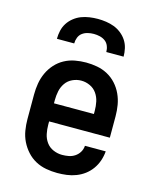

<svg xmlns="http://www.w3.org/2000/svg" viewBox="-113 -816 726 901"><g transform="rotate(15 250.0 -366.0)"><path d="M252 8Q225 8 197.5 3Q170 -2 146 -15Q122 -28 103.5 -48.5Q85 -69 73 -93.5Q61 -118 56.5 -145.5Q52 -173 52 -200V-320Q52 -347 56.5 -374Q61 -401 72.5 -426Q84 -451 102.5 -471.5Q121 -492 145 -505Q169 -518 196 -523Q223 -528 250 -528Q277 -528 304 -523Q331 -518 355 -505Q379 -492 397.5 -471.5Q416 -451 427.5 -426Q439 -401 443.5 -374Q448 -347 448 -320V-216H153V-200Q153 -178 157.5 -156Q162 -134 175 -116Q188 -98 209 -89Q230 -80 252 -80Q268 -80 284 -83Q300 -86 313.5 -95Q327 -104 335.5 -118Q344 -132 345 -149H446Q444 -125 436.5 -103Q429 -81 415.5 -62Q402 -43 383.5 -29Q365 -15 343 -6.5Q321 2 298 5Q275 8 252 8ZM347 -304V-320Q347 -342 342.5 -363.5Q338 -385 325.5 -403Q313 -421 292.5 -430.5Q272 -440 250 -440Q228 -440 207.5 -430.5Q187 -421 174.5 -403Q162 -385 157.5 -363.5Q153 -342 153 -320V-304ZM88 -600Q88 -620 92.5 -640Q97 -660 108 -677Q119 -694 135.5 -707Q152 -720 170.5 -727Q189 -734 209.5 -737Q230 -740 250 -740Q270 -740 290.5 -737Q311 -734 329.5 -727Q348 -720 364.5 -707Q381 -694 392 -677Q403 -660 407.5 -640Q412 -620 412 -600H328Q328 -615 322.5 -629Q317 -643 305.5 -651.5Q294 -660 279.5 -663.5Q265 -667 250 -667Q235 -667 220.5 -663.5Q206 -660 194.5 -651.5Q183 -643 177.5 -629Q172 -615 172 -600Z"/></g></svg>

Font: Iosevka Curly Semibold
Style: Regular
Weight: 600
Monospace: yes
Designer: Belleve Invis
Foundry: Belleve Invis
Version: Version 22.1.2; ttfautohint (v1.8.4)